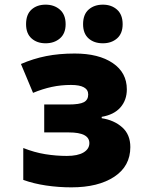

<svg xmlns="http://www.w3.org/2000/svg" viewBox="-20 -794 640 825"><path d="M287 11Q231 11 177.5 3Q124 -5 80 -21V-158Q128 -139 174.5 -131.5Q221 -124 267 -124Q314 -124 339 -139Q364 -154 364 -179Q364 -225 276 -225H170V-345H274Q322 -345 340.5 -355Q359 -365 359 -388Q359 -429 285 -429Q242 -429 202.5 -420.5Q163 -412 122 -395L70 -519Q123 -542 178.5 -553Q234 -564 301 -564Q404 -564 464.5 -523Q525 -482 525 -410Q525 -364 497.5 -332.5Q470 -301 417 -292V-286Q470 -278 505 -247Q540 -216 540 -162Q540 -80 471 -34.5Q402 11 287 11ZM422 -608Q384 -608 360.5 -629Q337 -650 337 -690Q337 -732 361 -753Q385 -774 422 -774Q459 -774 483 -752.5Q507 -731 507 -690Q507 -650 483 -629Q459 -608 422 -608ZM176 -608Q139 -608 115.5 -629Q92 -650 92 -690Q92 -732 115.5 -753Q139 -774 176 -774Q213 -774 237.5 -752.5Q262 -731 262 -690Q262 -650 237.5 -629Q213 -608 176 -608Z"/></svg>

Font: Noto Sans Mono Black
Style: Regular
Weight: 900
Designer: Monotype Design Team
Foundry: Monotype Imaging Inc.
Version: Version 2.014